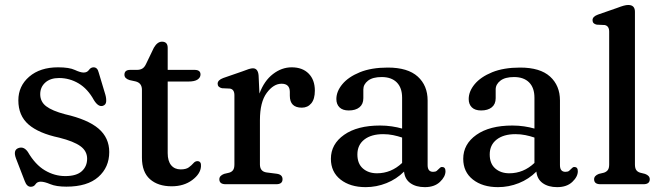

<svg xmlns="http://www.w3.org/2000/svg" viewBox="-20 -758 2726 790"><path d="M223 -437Q187 -437 166.2 -418.2Q145.5 -399.5 145.5 -370.5Q145.5 -339.5 170 -320.8Q194.5 -302 247.5 -288Q341.5 -266.5 385.5 -228.8Q429.5 -191 429.5 -132.5Q429.5 -69.5 384.5 -29.8Q339.5 10 253 10Q211.5 10 187 -0.2Q162.5 -10.5 147.5 -10.5Q133 -10.5 126.2 0Q119.5 10.5 106.5 10.5Q90.5 10.5 82 -12.5L46 -105.5Q32.5 -141 56.5 -149Q78 -156.5 94.5 -133Q125 -80.5 164.8 -57Q204.5 -33.5 248.5 -33.5Q294.5 -33.5 316.5 -53.5Q338.5 -73.5 338.5 -105Q338.5 -136.5 311 -156.5Q283.5 -176.5 224 -191.5Q139 -209.5 97.2 -246Q55.5 -282.5 55.5 -345Q55.5 -404 100.2 -442.5Q145 -481 219 -481Q265 -481 288 -470.2Q311 -459.5 324 -459.5Q338.5 -459.5 346 -470.2Q353.5 -481 365 -481Q381 -481 386 -460L413.5 -368.5Q418 -352.5 416.8 -339.5Q415.5 -326.5 403 -322.5Q384.5 -317 366.5 -346Q341 -392.5 303.5 -414.8Q266 -437 223 -437Z M538 -423 513 -428.5Q492 -435 492 -450.5Q492 -470.5 516 -470.5H543.5Q556.5 -470.5 565.5 -475.8Q574.5 -481 581 -495L613 -561.5Q627.5 -586.5 646.5 -586.5Q670 -586.5 670 -561V-470.5H780.5Q805 -470.5 805 -451.5Q805 -439 793 -430.8Q781 -422.5 754.5 -422.5H670V-128Q670 -95.5 684.2 -78.2Q698.5 -61 723.5 -61Q745.5 -61 757 -69.5Q768.5 -78 775.8 -86.5Q783 -95 792.5 -95Q808.5 -94.5 807 -74Q805.5 -43 771 -17.2Q736.5 8.5 686.5 8.5Q630 8.5 597 -20.8Q564 -50 564 -109.5V-388.5Q564 -416.5 538 -423Z M1044 -447.5 1047.5 -373Q1067 -425.5 1103 -453.2Q1139 -481 1180 -481Q1224.5 -481 1250 -455.2Q1275.5 -429.5 1275.5 -385Q1275.5 -350.5 1260.8 -332.8Q1246 -315 1222 -315Q1172.5 -315 1172.5 -364V-380.5Q1172 -413.5 1138.5 -413.5Q1105.5 -413.5 1077.5 -375.8Q1049.5 -338 1049.5 -263.5V-81.5Q1049.5 -52.5 1076.5 -48.5L1119.5 -43Q1142.5 -39.5 1142.5 -20.5Q1142.5 0 1116.5 0H908.5Q882.5 0 882.5 -20.5Q882.5 -35 902 -42.5L923 -47.5Q933.5 -50.5 939 -58.2Q944.5 -66 944.5 -81.5V-366Q944.5 -390.5 926 -393.5L893.5 -395Q875.5 -399 875.5 -413.5Q875.5 -428.5 898.5 -437L976.5 -464Q993 -470.5 1003.5 -473.8Q1014 -477 1020.5 -477Q1041.5 -477 1044 -447.5Z M1341.5 -104.5Q1341.5 -165 1395.8 -203.2Q1450 -241.5 1544 -241.5Q1569 -241.5 1592.2 -238Q1615.5 -234.5 1634.5 -229V-356Q1634.5 -397 1612.5 -419Q1590.5 -441 1550.5 -441Q1513.5 -441 1494.2 -426Q1475 -411 1475 -390V-354Q1475 -329.5 1459 -316.5Q1443 -303.5 1415 -303.5Q1390 -303.5 1377 -316.2Q1364 -329 1364 -350.5Q1364 -382 1388.8 -411.8Q1413.5 -441.5 1460.8 -460.8Q1508 -480 1575.5 -480Q1658 -480 1698.8 -443Q1739.5 -406 1739.5 -344.5V-78.5Q1739.5 -51 1762 -51Q1772 -51 1777 -55Q1782 -59 1785.5 -63Q1788.5 -66 1791.5 -68.5Q1794.5 -71 1798.5 -71Q1813 -71 1813 -53.5Q1813 -31 1790.2 -9.5Q1767.5 12 1728 12Q1691.5 12 1668.5 -4.5Q1645.5 -21 1642.5 -52Q1611.5 -21 1570.2 -4.5Q1529 12 1484.5 12Q1421 12 1381.2 -19.2Q1341.5 -50.5 1341.5 -104.5ZM1450.5 -122.5Q1450.5 -84.5 1473.2 -64.8Q1496 -45 1531 -45Q1589.5 -45 1634.5 -87.5V-192Q1617 -198 1597.5 -202Q1578 -206 1556.5 -206Q1507.5 -206 1479 -183.8Q1450.5 -161.5 1450.5 -122.5Z M1886 -104.5Q1886 -165 1940.2 -203.2Q1994.5 -241.5 2088.5 -241.5Q2113.5 -241.5 2136.8 -238Q2160 -234.5 2179 -229V-356Q2179 -397 2157 -419Q2135 -441 2095 -441Q2058 -441 2038.8 -426Q2019.5 -411 2019.5 -390V-354Q2019.5 -329.5 2003.5 -316.5Q1987.5 -303.5 1959.5 -303.5Q1934.5 -303.5 1921.5 -316.2Q1908.5 -329 1908.5 -350.5Q1908.5 -382 1933.2 -411.8Q1958 -441.5 2005.2 -460.8Q2052.5 -480 2120 -480Q2202.5 -480 2243.2 -443Q2284 -406 2284 -344.5V-78.5Q2284 -51 2306.5 -51Q2316.5 -51 2321.5 -55Q2326.5 -59 2330 -63Q2333 -66 2336 -68.5Q2339 -71 2343 -71Q2357.5 -71 2357.5 -53.5Q2357.5 -31 2334.8 -9.5Q2312 12 2272.5 12Q2236 12 2213 -4.5Q2190 -21 2187 -52Q2156 -21 2114.8 -4.5Q2073.5 12 2029 12Q1965.5 12 1925.8 -19.2Q1886 -50.5 1886 -104.5ZM1995 -122.5Q1995 -84.5 2017.8 -64.8Q2040.5 -45 2075.5 -45Q2134 -45 2179 -87.5V-192Q2161.5 -198 2142 -202Q2122.5 -206 2101 -206Q2052 -206 2023.5 -183.8Q1995 -161.5 1995 -122.5Z M2592.5 -709.5V-81.5Q2592.5 -66 2598 -58.2Q2603.5 -50.5 2614 -47.5L2634 -42.5Q2653.5 -35.5 2653.5 -20.5Q2653.5 0 2627.5 0H2450.5Q2424.5 0 2424.5 -20.5Q2424.5 -35 2444 -42.5L2465 -47.5Q2475.5 -51 2481 -58.5Q2486.5 -66 2486.5 -81.5V-627.5Q2486.5 -651.5 2468 -655L2435.5 -656.5Q2418 -660 2418 -675Q2418 -690 2440.5 -698L2519.5 -725.5Q2535 -731.5 2545.8 -734.5Q2556.5 -737.5 2565 -737.5Q2592.5 -737.5 2592.5 -709.5Z"/></svg>

Font: Fraunces 9pt S050
Style: Regular
Weight: 400
Version: Version 1.000; ttfautohint (v1.8.3)